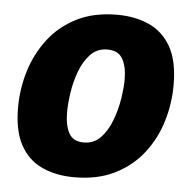

<svg xmlns="http://www.w3.org/2000/svg" viewBox="-45 -596 653 655"><g transform="rotate(5 281.5 -268.5)"><path d="M331 -551Q393 -551 441 -529Q489 -507 516 -458.5Q543 -410 543 -329Q543 -265 524.5 -204Q506 -143 468 -94Q430 -45 371.5 -15.5Q313 14 232 14Q170 14 122 -8Q74 -30 47.5 -78.5Q21 -127 21 -207Q21 -270 39.5 -331Q58 -392 96 -442Q134 -492 192.5 -521.5Q251 -551 331 -551ZM308 -430Q273 -430 250 -406Q227 -382 213.5 -345.5Q200 -309 194.5 -271Q189 -233 189 -205Q189 -160 203.5 -133.5Q218 -107 254 -107Q289 -107 312 -131Q335 -155 349 -192Q363 -229 369 -267Q375 -305 375 -333Q375 -377 360 -403.5Q345 -430 308 -430Z"/></g></svg>

Font: Bitter ExtraBold
Style: Italic
Weight: 800
Italic angle: -9°
Designer: Sol Matas, and Bitter project Authors
Foundry: Sol Matas
Version: Version 2.001